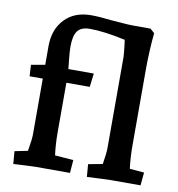

<svg xmlns="http://www.w3.org/2000/svg" viewBox="-85 -848 864 930"><g transform="rotate(10 347.0 -382.5)"><path d="M37 -57 101 -70Q111 -128 111 -152V-427H46L43 -483L111 -495V-587Q111 -669 159 -719.5Q207 -770 289 -770Q328 -770 389 -763Q417 -761 447.5 -758.5Q478 -756 502 -756H583L604 -737Q600 -701 597.5 -652Q595 -603 595 -568V-182Q595 -124 602 -70L673 -64L667 0H520Q502 0 404 5L399 -57L469 -70Q478 -124 478 -152V-598Q478 -609 472 -661L469 -681Q363 -704 295 -704Q251 -704 233.5 -680Q216 -656 216 -604Q216 -571 225 -494H350L342 -427H227V-182Q227 -125 234 -71L325 -64L320 0H152Q135 0 42 5Z"/></g></svg>

Font: Andada Pro
Style: Bold
Weight: 700
Designer: Carolina Giovagnoli
Foundry: Huerta Tipografica
Version: Version 3.005; ttfautohint (v1.8.4)